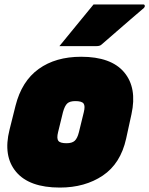

<svg xmlns="http://www.w3.org/2000/svg" viewBox="-20 -826 673 866"><path d="M346 -570Q481 -570 540 -500Q599 -430 573 -311L549 -201Q524 -88 443.5 -34Q363 20 250 20Q112 20 52.5 -51Q-7 -122 23 -241L50 -349Q78 -460 154.5 -515Q231 -570 346 -570ZM320 -370Q295 -370 283.5 -359.5Q272 -349 264 -320L242 -230Q235 -202 243 -191Q251 -180 280 -180Q305 -180 317 -191Q329 -202 336 -230L358 -320Q365 -348 357 -359Q349 -370 320 -370ZM402 -806H626Q632 -806 633 -800.5Q634 -795 629 -790Q596 -762 566.5 -736.5Q537 -711 506.5 -684.5Q476 -658 438 -625Q431 -618 415 -618H248Q286 -665 324.5 -711.5Q363 -758 402 -806Z"/></svg>

Font: Recursive Mn Lnr St XBk
Style: Italic
Weight: 1000
Italic angle: -15°
Monospace: yes
Version: Version 1.079;hotconv 1.0.112;makeotfexe 2.5.65598; ttfautoh